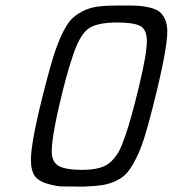

<svg xmlns="http://www.w3.org/2000/svg" viewBox="-20 -670 631 701"><path d="M92.8 -85.9Q92.8 -155.8 146 -359.9Q163.1 -425.8 176 -466.8Q189 -507.8 205.6 -543.5Q222.2 -579.1 238.5 -597.2Q254.9 -615.2 281 -628.7Q307.1 -642.1 337.2 -646Q367.2 -649.9 411.1 -649.9H433.1Q465.3 -649.9 484.1 -648.9Q502.9 -647.9 525.9 -642.6Q548.8 -637.2 561.5 -627.7Q574.2 -618.2 582.5 -599.6Q590.8 -581.1 590.8 -554.2Q590.8 -488.3 538.1 -279.8Q521 -212.9 507.6 -169.4Q494.1 -126 477.1 -92Q460 -58.1 444.6 -40Q429.2 -22 404.1 -10Q378.9 2 353 5.9Q327.1 9.8 286.1 11.2H258.8Q220.7 11.2 202.4 10.5Q184.1 9.8 153.6 1Q123 -7.8 108.9 -24.9Q92.8 -45.9 92.8 -85.9ZM168.9 -118.2Q168.9 -77.1 195.6 -63.5Q222.2 -49.8 277.8 -49.8Q317.9 -49.8 344.5 -57.4Q371.1 -64.9 388.4 -83Q405.8 -101.1 415.8 -120.6Q425.8 -140.1 438 -175.8Q459 -235.8 487.5 -354.5Q516.1 -473.1 516.1 -520Q516.1 -563 491.5 -575.4Q466.8 -587.9 408.2 -587.9Q330.1 -587.9 299.6 -563Q269 -538.1 245.1 -463.9Q221.2 -394 195.1 -280Q168.9 -166 168.9 -118.2Z"/></svg>

Font: CMU Typewriter Text
Style: Italic
Weight: 500
Italic angle: -14.04°
Version: Version 0.7.0